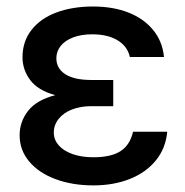

<svg xmlns="http://www.w3.org/2000/svg" viewBox="-20 -557 566 587"><path d="M148.9 -266.1Q95.7 -280.8 72.3 -312.3Q48.8 -343.8 48.8 -381.8Q48.8 -430.2 76.2 -465.3Q103.5 -500.5 152.3 -518.8Q201.2 -537.1 264.6 -537.1Q325.7 -537.1 372.8 -518.6Q419.9 -500 448.2 -465.3Q476.6 -430.7 481.4 -382.8H377Q370.1 -415 339.8 -433.6Q309.6 -452.1 261.7 -452.1Q228.5 -452.1 203.6 -442.6Q178.7 -433.1 165.5 -416.5Q152.3 -399.9 152.3 -378.9Q152.3 -347.7 179.7 -330.1Q207 -312.5 258.8 -312.5H326.2V-232.4H258.8Q226.1 -232.4 200 -222.2Q173.8 -211.9 159.2 -193.4Q144.5 -174.8 144.5 -151.4Q144.5 -129.9 159.4 -112.8Q174.3 -95.7 201.9 -85.9Q229.5 -76.2 265.6 -76.2Q319.8 -76.2 348.9 -95.2Q377.9 -114.3 386.7 -154.3H491.2Q486.8 -104 456.8 -66.9Q426.8 -29.8 377.2 -10Q327.6 9.8 265.6 9.8Q201.2 9.8 149.9 -9.3Q98.6 -28.3 69.3 -63.2Q40 -98.1 40 -143.6Q40 -184.6 65.7 -217.8Q91.3 -251 148.9 -266.1Z"/></svg>

Font: Pretendard JP Medium
Style: Regular
Weight: 500
Designer: Base glyphs from Inter by Rasmus Andersson; Hangeul glyphs from Noto Sans CJK(Source Han Sans) by Jang Soo-young and Kan
Foundry: Kil Hyung-jin
Version: Version 1.309